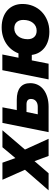

<svg xmlns="http://www.w3.org/2000/svg" viewBox="758 -1396 599 2250"><g transform="rotate(-90 1057.0 -270.5)"><path d="M556 0H355L294 -165L152 0H-48L193 -277L76 -541H276L330 -389L457 -541H656L430 -277Z M1013 -373Q1109 -373 1158.5 -333Q1208 -293 1208 -216Q1208 -167 1188.5 -127Q1169 -87 1132.5 -59Q1096 -31 1045 -15.5Q994 0 931 0H634L742 -541H925L892 -373ZM931 -127Q973 -127 998 -148.5Q1023 -170 1023 -207Q1023 -259 958 -259H870L843 -127Z M1360 -542H1544L1506 -353H1557Q1574 -397 1603 -433.5Q1632 -470 1671.5 -496Q1711 -522 1759 -536Q1807 -550 1862 -550Q1925 -550 1975.5 -532.5Q2026 -515 2061.5 -483.5Q2097 -452 2116.5 -407Q2136 -362 2136 -306Q2136 -239 2112 -181Q2088 -123 2044.5 -81Q2001 -39 1941.5 -15Q1882 9 1811 9Q1754 9 1706.5 -5.5Q1659 -20 1624 -47Q1589 -74 1567 -112Q1545 -150 1539 -197H1475L1436 0H1252ZM1823 -140Q1879 -140 1914 -183Q1949 -226 1949 -297Q1949 -345 1923.5 -373.5Q1898 -402 1850 -402Q1822 -402 1799 -390.5Q1776 -379 1759 -358.5Q1742 -338 1732.5 -309Q1723 -280 1723 -245Q1723 -197 1749 -168.5Q1775 -140 1823 -140Z"/></g></svg>

Font: Argentum Sans
Style: Bold Italic
Weight: 700
Italic angle: -11°
Designer: Julieta Ulanovsky (font), Cristiano Sobral (main changes and remaster)
Foundry: Julieta Ulanovsky (font), Cristiano Sobral (main changes and remaster)
Version: Version 2.007;June 15, 2022;FontCreator 14.0.0.2814 64-bit; 